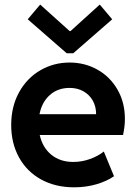

<svg xmlns="http://www.w3.org/2000/svg" viewBox="-20 -800 591 828"><path d="M28.3 -260.7Q28.3 -340.8 62.3 -402.1Q96.2 -463.4 153.8 -496.8Q211.4 -530.3 280.3 -530.3Q345.2 -530.3 399.7 -500Q454.1 -469.7 486.3 -414.3Q518.6 -358.9 518.6 -287.1Q518.6 -270.5 516.8 -255.1Q515.1 -239.7 510.7 -217.8H151.4Q163.1 -164.1 201.2 -132.8Q239.3 -101.6 295.9 -101.6Q333 -101.6 368.2 -114.3Q403.3 -127 427.7 -146.5L471.7 -40Q439.9 -18.1 395 -5.1Q350.1 7.8 299.8 7.8Q218.3 7.8 156.7 -26.4Q95.2 -60.5 61.8 -121.6Q28.3 -182.6 28.3 -260.7ZM394.5 -307.6Q394.5 -340.8 379.9 -366.5Q365.2 -392.1 339.4 -406.5Q313.5 -420.9 280.3 -420.9Q229.5 -420.9 195.1 -390.4Q160.6 -359.9 150.4 -307.6ZM280.3 -666H284.2L410.2 -780.3L463.9 -716.8L295.9 -570.3H267.6L99.6 -716.8L153.3 -780.3Z"/></svg>

Font: Reddit Sans Chocolate
Style: Bold
Weight: 700
Designer: Stephen Hutchings
Foundry: Reddit
Version: Version 1.011